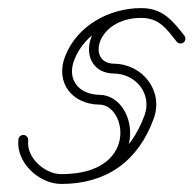

<svg xmlns="http://www.w3.org/2000/svg" viewBox="-20 -471 474 470"><path d="M325.6 -451.2C325.6 -451.2 325.6 -451.2 325.6 -451.2C247.4 -451.2 168.7 -408.3 139.5 -333.4C114.4 -268.9 156.4 -215.6 223.6 -214.9C290.1 -214.2 320.5 -44.7 130.1 -44.7C123.5 -44.7 118.1 -39.3 118.1 -32.7C118.1 -26.1 123.5 -20.7 130.1 -20.7C353.6 -20.7 321.6 -237.8 223.9 -238.9C173.5 -239.4 142.8 -275.7 161.9 -324.6C187.5 -390.3 257.3 -427.2 325.6 -427.2C332.2 -427.2 337.6 -432.6 337.6 -439.2C337.6 -445.8 332.2 -451.2 325.6 -451.2ZM431.2 -383.9C431.2 -383.9 431.2 -383.9 431.2 -383.9C401.9 -421 378.3 -451.2 325.6 -451.2C180.6 -451.2 159.9 -292.1 259.1 -291C312.5 -290.4 352.8 -241.1 333.8 -188.8C299.2 -94 230.7 -44.7 130.1 -44.7C89.9 -44.7 44.1 -84.8 49 -127.3C49.7 -133.9 45 -139.8 38.4 -140.6C31.9 -141.3 25.9 -136.6 25.1 -130C25.1 -130 25.1 -130 25.1 -130C18.6 -73.2 75.5 -20.7 130.1 -20.7C240.7 -20.7 318.3 -76.3 356.3 -180.6C381 -248.3 329.3 -314.2 259.4 -315C191.1 -315.7 215.9 -427.2 325.6 -427.2C369.9 -427.2 388.1 -399.8 412.4 -369.1C416.5 -363.9 424.1 -363 429.3 -367.1C434.5 -371.2 435.4 -378.7 431.2 -383.9Z"/></svg>

Font: FRB American Cursive Guidelines Light
Style: Italic
Weight: 300
Italic angle: -25°
Version: Version 2.0;Modular Font Editor K font №1